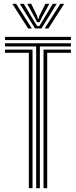

<svg xmlns="http://www.w3.org/2000/svg" viewBox="-20 -995 402 1015"><path d="M171.2 0V-749.5H6.5V-766.2H355V-749.5H190.8V0ZM132.5 0V-715.8H6.5V-732.8H152V0ZM210 0V-732.8H355V-715.8H229.5V0ZM6.5 -783.2V-800H355V-783.2ZM45.2 -974.8H65.5L148.5 -844.5H128.8ZM85 -974.8H105.8L158.8 -885.5L176.8 -857.2H187.8L205.5 -885.5L258.8 -974.8H279.5L199.2 -844.5H165.2ZM124 -974.8H145L176.2 -911.2L179.8 -896.2H184.8L188.2 -911.2L220 -974.8H241L200.2 -900.8L188.8 -877.5H175.8L164.5 -900.8ZM299 -974.8H319.2L235.8 -844.5H216Z"/></svg>

Font: Big Shoulders Inline Text Thin SemiBold
Style: Regular
Weight: 600
Version: Version 2.002